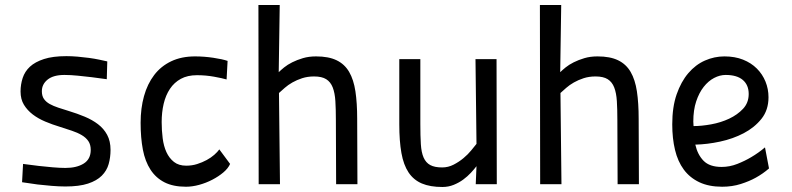

<svg xmlns="http://www.w3.org/2000/svg" viewBox="-20 -735 3160 766"><path d="M406 -419Q376 -423 346 -427Q320 -430 291 -433Q262 -436 237 -436Q193 -436 170 -417.5Q147 -399 147 -371Q147 -352 155.5 -340Q164 -328 178.5 -320Q193 -312 212.5 -305.5Q232 -299 255 -292Q288 -282 318 -269.5Q348 -257 371 -239.5Q394 -222 407.5 -197Q421 -172 421 -137Q421 -107 413.5 -80.5Q406 -54 386 -34Q366 -14 331 -2.5Q296 9 241 9Q216 9 186 6.5Q156 4 130 1Q99 -3 68 -8L72 -81Q104 -77 135 -73Q161 -70 190.5 -67.5Q220 -65 241 -65Q286 -65 314 -82.5Q342 -100 342 -137Q342 -158 332.5 -172Q323 -186 306 -196Q289 -206 266.5 -213.5Q244 -221 219 -229Q189 -238 160.5 -250Q132 -262 110.5 -278.5Q89 -295 75.5 -317Q62 -339 62 -370Q62 -398 70.5 -424Q79 -450 99.5 -469Q120 -488 155.5 -499.5Q191 -511 245 -511Q266 -511 289.5 -509Q313 -507 335 -504Q357 -501 376 -497Q395 -493 408 -490Z M898 -81Q890 -63 871 -47Q852 -31 827 -18Q802 -5 774.5 2.5Q747 10 722 10Q671 10 636.5 -7.5Q602 -25 580.5 -58Q559 -91 550 -138Q541 -185 541 -245Q541 -303 554.5 -351.5Q568 -400 595 -435.5Q622 -471 663 -490.5Q704 -510 758 -510Q794 -510 831 -504.5Q868 -499 888 -492L884 -418Q867 -423 834 -429Q801 -435 766 -435Q728 -435 701.5 -420.5Q675 -406 658 -380.5Q641 -355 633 -321Q625 -287 625 -248Q625 -215 629 -183.5Q633 -152 644 -128Q655 -104 674 -89Q693 -74 723 -74Q746 -74 766.5 -80.5Q787 -87 804.5 -96.5Q822 -106 835 -117.5Q848 -129 855 -139Z M1012 0 1011 -715H1096L1092 -447Q1100 -455 1113.5 -466Q1127 -477 1146 -486.5Q1165 -496 1188.5 -503Q1212 -510 1241 -510Q1291 -510 1323 -494.5Q1355 -479 1373 -448Q1391 -417 1398 -370.5Q1405 -324 1405 -261L1406 0H1321L1320 -257Q1320 -299 1318 -331.5Q1316 -364 1307.5 -386Q1299 -408 1281.5 -419Q1264 -430 1233 -430Q1207 -430 1185.5 -423Q1164 -416 1146.5 -406Q1129 -396 1116 -384.5Q1103 -373 1093 -364L1097 0Z M1961 -499 1962 0H1878L1881 -72Q1872 -60 1858.5 -45.5Q1845 -31 1828 -18.5Q1811 -6 1790 2.5Q1769 11 1745 11Q1696 11 1663 -3Q1630 -17 1610 -47Q1590 -77 1581.5 -124.5Q1573 -172 1573 -239V-499H1657V-240Q1657 -193 1659 -160Q1661 -127 1670 -106.5Q1679 -86 1696.5 -76.5Q1714 -67 1744 -67Q1768 -67 1789.5 -78Q1811 -89 1829 -104Q1847 -119 1860 -135Q1873 -151 1881 -161L1877 -499Z M2135 0 2134 -715H2219L2215 -447Q2223 -455 2236.5 -466Q2250 -477 2269 -486.5Q2288 -496 2311.5 -503Q2335 -510 2364 -510Q2414 -510 2446 -494.5Q2478 -479 2496 -448Q2514 -417 2521 -370.5Q2528 -324 2528 -261L2529 0H2444L2443 -257Q2443 -299 2441 -331.5Q2439 -364 2430.5 -386Q2422 -408 2404.5 -419Q2387 -430 2356 -430Q2330 -430 2308.5 -423Q2287 -416 2269.5 -406Q2252 -396 2239 -384.5Q2226 -373 2216 -364L2220 0Z M2859 -69Q2891 -69 2921.5 -81Q2952 -93 2977 -108Q3006 -125 3032 -147L3048 -63Q3024 -42 2995 -26Q2970 -12 2935.5 -1Q2901 10 2861 10Q2808 10 2770 -8Q2732 -26 2708 -58.5Q2684 -91 2673 -137Q2662 -183 2662 -239Q2662 -308 2679.5 -358.5Q2697 -409 2726 -443Q2755 -477 2792.5 -493.5Q2830 -510 2870 -510Q2912 -510 2944.5 -497Q2977 -484 2999.5 -461.5Q3022 -439 3034 -409.5Q3046 -380 3046 -347Q3046 -296 3018 -261Q2990 -226 2947 -203.5Q2904 -181 2852.5 -170Q2801 -159 2754 -158Q2763 -118 2787 -93.5Q2811 -69 2859 -69ZM2875 -436Q2852 -436 2829 -424Q2806 -412 2787.5 -388.5Q2769 -365 2757.5 -330.5Q2746 -296 2746 -250Q2746 -245 2746.5 -241Q2747 -237 2747 -232Q2779 -232 2817.5 -239Q2856 -246 2889 -261.5Q2922 -277 2944.5 -301Q2967 -325 2967 -360Q2967 -396 2943.5 -416Q2920 -436 2875 -436Z"/></svg>

Font: Panefresco 500wt
Style: Regular
Weight: 700
Foundry: Campivisivi & Chank Co
Version: Version 1.001